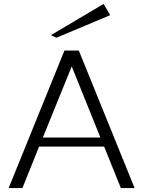

<svg xmlns="http://www.w3.org/2000/svg" viewBox="-20 -957 745 977"><path d="M24 0 308 -700H381L665 0H595L510 -211H179L94 0ZM198 -257H491L345 -619ZM267 -765 239 -778 507 -937 541 -880Z"/></svg>

Font: Panamera
Style: Regular
Weight: 400
Designer: Bastien Sozeau
Foundry: NBR — Bastien Sozeau
Version: Version 3.002; ttfautohint (v1.8.4.7-5d5b);gftools[0.9.33]